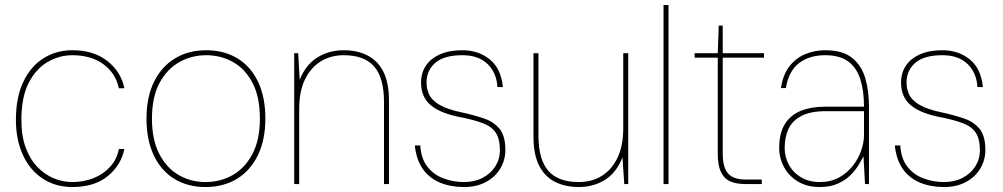

<svg xmlns="http://www.w3.org/2000/svg" viewBox="-20 -740 4034 772"><path d="M271 12Q203 12 151.5 -22Q100 -56 72 -117Q44 -178 44 -258Q44 -348 73.5 -410.5Q103 -473 154.5 -505.5Q206 -538 271 -538Q357 -538 412 -494.5Q467 -451 480 -385H458Q445 -446 395.5 -482Q346 -518 271 -518Q218 -518 171 -490.5Q124 -463 95 -406Q66 -349 66 -258Q66 -193 83.5 -146Q101 -99 130.5 -68.5Q160 -38 196.5 -23Q233 -8 271 -8Q316 -8 355.5 -23.5Q395 -39 422.5 -69Q450 -99 458 -141H480Q467 -76 413.5 -32Q360 12 271 12Z M806 12Q735 12 681.5 -20.5Q628 -53 598.5 -115Q569 -177 569 -263Q569 -350 599.5 -411.5Q630 -473 684 -505.5Q738 -538 809 -538Q881 -538 934.5 -505.5Q988 -473 1017.5 -411.5Q1047 -350 1047 -263Q1047 -177 1016.5 -115Q986 -53 932 -20.5Q878 12 806 12ZM806 -8Q866 -8 915.5 -36Q965 -64 995 -121Q1025 -178 1025 -263Q1025 -350 995.5 -406.5Q966 -463 917 -490.5Q868 -518 809 -518Q751 -518 701.5 -490.5Q652 -463 621.5 -406.5Q591 -350 591 -263Q591 -178 620.5 -121Q650 -64 699 -36Q748 -8 806 -8Z M1163 0V-526H1179L1185 -420Q1211 -482 1257.5 -510Q1304 -538 1362 -538Q1416 -538 1457 -517.5Q1498 -497 1521 -452.5Q1544 -408 1544 -335V0H1524V-330Q1524 -427 1484.5 -472.5Q1445 -518 1362 -518Q1310 -518 1269.5 -493Q1229 -468 1206 -420Q1183 -372 1183 -302V0Z M1846 12Q1792 12 1749.5 -5.5Q1707 -23 1680.5 -60Q1654 -97 1648 -155H1670Q1673 -103 1698 -70.5Q1723 -38 1762.5 -23Q1802 -8 1846 -8Q1888 -8 1920.5 -25Q1953 -42 1971.5 -71Q1990 -100 1990 -134Q1990 -181 1974 -205.5Q1958 -230 1925.5 -243Q1893 -256 1841 -267Q1796 -275 1764 -287.5Q1732 -300 1712 -317Q1692 -334 1682.5 -356.5Q1673 -379 1673 -408Q1673 -447 1692.5 -476Q1712 -505 1749 -521.5Q1786 -538 1839 -538Q1904 -538 1949.5 -501Q1995 -464 2002 -390H1980Q1977 -447 1940.5 -482.5Q1904 -518 1839 -518Q1766 -518 1730.5 -487.5Q1695 -457 1695 -408Q1695 -382 1706 -359Q1717 -336 1748 -318Q1779 -300 1837 -288Q1887 -277 1926.5 -263.5Q1966 -250 1989 -221.5Q2012 -193 2012 -137Q2012 -97 1992 -63Q1972 -29 1934.5 -8.5Q1897 12 1846 12Z M2307 12Q2253 12 2212 -8.5Q2171 -29 2148 -73.5Q2125 -118 2125 -191V-526H2145V-196Q2145 -99 2184.5 -53.5Q2224 -8 2307 -8Q2360 -8 2400 -33Q2440 -58 2463 -106Q2486 -154 2486 -224V-526H2506V0H2490L2483 -107Q2458 -45 2412 -16.5Q2366 12 2307 12Z M2648 0V-720H2668V0Z M2976 0Q2940 0 2915.5 -11Q2891 -22 2878.5 -49Q2866 -76 2866 -122V-508H2773V-526H2866L2870 -637H2886V-526H3052V-508H2886V-122Q2886 -67 2907.5 -42.5Q2929 -18 2979 -18H3043V0Z M3276 12Q3225 12 3188.5 -10Q3152 -32 3132.5 -68Q3113 -104 3113 -145Q3113 -205 3136 -241.5Q3159 -278 3200.5 -294.5Q3242 -311 3296 -311H3454Q3454 -374 3439.5 -420.5Q3425 -467 3391 -492.5Q3357 -518 3298 -518Q3234 -518 3192.5 -486Q3151 -454 3140 -386H3120Q3128 -439 3153.5 -472.5Q3179 -506 3217 -522Q3255 -538 3298 -538Q3368 -538 3406 -507.5Q3444 -477 3459 -426Q3474 -375 3474 -312V0H3458L3452 -111Q3445 -98 3432.5 -77Q3420 -56 3400 -36Q3380 -16 3349.5 -2Q3319 12 3276 12ZM3276 -8Q3321 -8 3354 -26.5Q3387 -45 3409.5 -74Q3432 -103 3443 -135.5Q3454 -168 3454 -197V-293H3301Q3239 -293 3202.5 -274Q3166 -255 3150.5 -222Q3135 -189 3135 -145Q3135 -109 3152 -77.5Q3169 -46 3201 -27Q3233 -8 3276 -8Z M3776 12Q3722 12 3679.5 -5.5Q3637 -23 3610.5 -60Q3584 -97 3578 -155H3600Q3603 -103 3628 -70.5Q3653 -38 3692.5 -23Q3732 -8 3776 -8Q3818 -8 3850.5 -25Q3883 -42 3901.5 -71Q3920 -100 3920 -134Q3920 -181 3904 -205.5Q3888 -230 3855.5 -243Q3823 -256 3771 -267Q3726 -275 3694 -287.5Q3662 -300 3642 -317Q3622 -334 3612.5 -356.5Q3603 -379 3603 -408Q3603 -447 3622.5 -476Q3642 -505 3679 -521.5Q3716 -538 3769 -538Q3834 -538 3879.5 -501Q3925 -464 3932 -390H3910Q3907 -447 3870.5 -482.5Q3834 -518 3769 -518Q3696 -518 3660.5 -487.5Q3625 -457 3625 -408Q3625 -382 3636 -359Q3647 -336 3678 -318Q3709 -300 3767 -288Q3817 -277 3856.5 -263.5Q3896 -250 3919 -221.5Q3942 -193 3942 -137Q3942 -97 3922 -63Q3902 -29 3864.5 -8.5Q3827 12 3776 12Z"/></svg>

Font: DM Sans 9pt Thin
Style: Regular
Weight: 250
Version: Version 4.004;gftools[0.9.30]